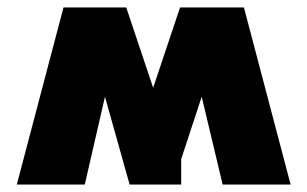

<svg xmlns="http://www.w3.org/2000/svg" viewBox="-20 -494 823 514"><path d="M758 0H576L520 -235L465 -68V0H327L261 -235L207 0H25L150 -474H318L390 -259L462 -474H633Z"/></svg>

Font: Kanit Bold
Style: Regular
Weight: 700
Designer: Katatrad Team
Foundry: CadsonDemak
Version: Version 1.000